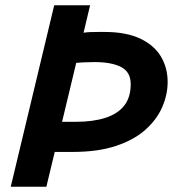

<svg xmlns="http://www.w3.org/2000/svg" viewBox="-20 -713 680 733"><path d="M21 0 187 -693H324L299 -588Q310 -590 325 -590.5Q340 -591 355 -591Q370 -591 379 -591Q462 -591 515.5 -565.5Q569 -540 594.5 -497Q620 -454 620 -400Q620 -352 599.5 -304.5Q579 -257 535.5 -218Q492 -179 423 -156Q354 -133 258 -133H189L157 0ZM217 -248H270Q335 -248 382 -263Q429 -278 454 -309.5Q479 -341 479 -392Q479 -438 442.5 -457Q406 -476 341 -476Q318 -476 299.5 -475Q281 -474 271 -473Z"/></svg>

Font: Ubuntu Sans
Style: Bold Italic
Weight: 700
Italic angle: -13.5°
Designer: Dalton Maag Ltd
Foundry: Dalton Maag Ltd
Version: Version 1.006